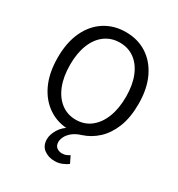

<svg xmlns="http://www.w3.org/2000/svg" viewBox="-205 -802 1073 1155"><g transform="rotate(30 332.0 -224.5)"><path d="M346 219Q303 219 272 196Q241 173 241 127Q241 95 263.5 57.5Q286 20 331 -3L332 12Q250 12 186.5 -30Q123 -72 87.5 -148.5Q52 -225 52 -331Q52 -436 87.5 -511.5Q123 -587 186.5 -627.5Q250 -668 332 -668Q415 -668 478 -627.5Q541 -587 577 -511.5Q613 -436 613 -331Q613 -236 586 -168.5Q559 -101 513.5 -59Q468 -17 412 1Q373 13 350.5 32Q328 51 318.5 71Q309 91 309 107Q309 133 325 145Q341 157 362 157Q377 157 389.5 152Q402 147 413 140L436 187Q420 200 396 209.5Q372 219 346 219ZM332 -60Q391 -60 434.5 -93.5Q478 -127 502 -187.5Q526 -248 526 -331Q526 -412 502 -471.5Q478 -531 434.5 -563Q391 -595 332 -595Q274 -595 230 -563Q186 -531 162 -471.5Q138 -412 138 -331Q138 -248 162 -187.5Q186 -127 230 -93.5Q274 -60 332 -60Z"/></g></svg>

Font: Source Sans 3 ExtraLight
Style: Regular
Weight: 400
Version: Version 3.052;hotconv 1.1.0;makeotfexe 2.6.0